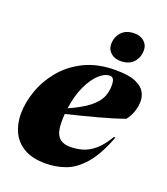

<svg xmlns="http://www.w3.org/2000/svg" viewBox="-136 -821 810 931"><g transform="rotate(20 269.0 -356.0)"><path d="M483.5 -219Q446.5 -121.5 402.5 -71Q358.5 -20.5 309.5 -2.8Q260.5 15 206.5 15Q138.5 15 95.8 -10Q53 -35 33 -77.2Q13 -119.5 13 -171Q13 -227.5 34.5 -289.5Q56 -351.5 100 -405.5Q144 -459.5 212.2 -493.2Q280.5 -527 374 -527Q440 -527 475.5 -512.2Q511 -497.5 524.5 -474.5Q538 -451.5 538 -427.5Q538 -369 502.5 -323Q447.5 -303 368.8 -282Q290 -261 213.5 -242.5Q212 -221 212 -198.5Q212 -149.5 231 -125.5Q250 -101.5 293.5 -101.5Q323.5 -101.5 353.8 -109.8Q384 -118 414.8 -143.2Q445.5 -168.5 475.5 -219ZM356 -492Q330 -492 301.2 -465.8Q272.5 -439.5 249.5 -390.2Q226.5 -341 217 -273Q284 -303 319.2 -331Q354.5 -359 367.5 -387.8Q380.5 -416.5 380.5 -448.5Q380.5 -473.5 374 -482.8Q367.5 -492 356 -492ZM378.5 -576Q348.5 -576 328.8 -593.2Q309 -610.5 309 -637.5Q309 -674.5 332 -700Q355 -725.5 399 -725.5Q429 -725.5 448.8 -708.2Q468.5 -691 468.5 -664Q468.5 -627 445.8 -601.5Q423 -576 378.5 -576Z"/></g></svg>

Font: Newsreader Display ExtraBold
Style: Italic
Weight: 800
Italic angle: -17°
Designer: Hugues Gentile
Foundry: Production Type
Version: Version 1.001